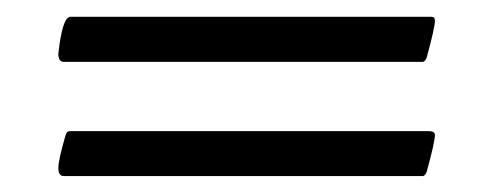

<svg xmlns="http://www.w3.org/2000/svg" viewBox="-20 -328 598 233"><path d="M507.8 -164.1Q507.8 -156.2 498 -120.1Q497.1 -117.2 495.6 -115.7Q494.1 -114.3 493.2 -114.3H492.2H57.6Q50.8 -114.3 50.8 -124Q50.8 -133.8 59.6 -164.1Q60.5 -167 62 -168Q63.5 -168.9 64.5 -168.9H66.4H500Q507.8 -168.9 507.8 -164.1ZM50.8 -262.7Q55.7 -307.6 65.4 -307.6H503.9Q507.8 -307.6 507.8 -302.7Q507.8 -294.9 498 -258.8Q497.1 -255.9 495.6 -254.4Q494.1 -252.9 493.2 -252.9H492.2H57.6Q50.8 -252.9 50.8 -262.7Z"/></svg>

Font: Crimson Text
Style: Roman
Weight: 400
Version: Version 0.13